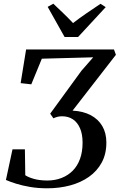

<svg xmlns="http://www.w3.org/2000/svg" viewBox="-20 -1010 646 1037"><path d="M235 7Q186 7 143 -0.2Q100 -7.5 66.8 -18Q33.5 -28.5 12 -38L47.5 -203.5H114.5L116.5 -63.5Q133 -52.5 162.5 -44Q192 -35.5 234.5 -35Q277.5 -35 312.5 -48.8Q347.5 -62.5 373 -88.2Q398.5 -114 412.2 -152Q426 -190 426 -239.5Q426 -285.5 412.2 -317.2Q398.5 -349 373.8 -365.5Q349 -382 315 -382Q302 -382 290.2 -379Q278.5 -376 268.5 -371L251 -396L420 -628L483.5 -700.5L206 -693L149 -554.5L91.5 -561L121 -743H595.5L606 -714L372 -412.5Q429 -409.5 469.8 -388Q510.5 -366.5 532.5 -329Q554.5 -291.5 554.5 -240Q554.5 -178.5 529.5 -132.2Q504.5 -86 460.5 -55Q416.5 -24 358.8 -8.5Q301 7 235 7ZM329 -810 237.5 -973 268 -990Q295 -964.5 322 -938.5Q349 -912.5 374.5 -885.5Q409 -912 446.5 -937.8Q484 -963.5 523 -989.5L551 -971.5L401.5 -810Z"/></svg>

Font: Merriweather 72pt Medium
Style: Italic
Weight: 500
Italic angle: -7.8°
Version: Version 2.101